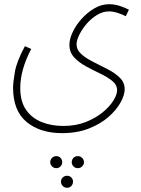

<svg xmlns="http://www.w3.org/2000/svg" viewBox="-20 -401 668 910"><path d="M42 15Q42 -10 50.5 -60Q59 -110 98 -182L128 -169Q76 -70 76 16Q76 80 103.5 119.5Q131 159 177.5 177.5Q224 196 280 196Q339 196 386 177.5Q433 159 466.5 131.5Q500 104 517.5 75.5Q535 47 535 27Q535 1 512 -17.5Q489 -36 455.5 -52Q422 -68 388.5 -86Q355 -104 332 -128.5Q309 -153 309 -189Q309 -216 324.5 -249Q340 -282 367 -312Q394 -342 427.5 -361.5Q461 -381 497 -381Q524 -381 550.5 -372Q577 -363 591 -355L576 -324Q562 -332 539 -339.5Q516 -347 497 -347Q467 -347 439.5 -330Q412 -313 390.5 -288Q369 -263 356 -236.5Q343 -210 343 -192Q343 -164 366 -144Q389 -124 423 -107Q457 -90 491 -72.5Q525 -55 548 -32.5Q571 -10 571 22Q571 49 551.5 84.5Q532 120 494.5 153Q457 186 401.5 208Q346 230 274 230Q170 230 106 177Q42 124 42 15ZM349 396Q336 396 328 387.5Q320 379 320 368Q320 356 328 347.5Q336 339 349 339Q361 339 369.5 347.5Q378 356 378 368Q378 379 369.5 387.5Q361 396 349 396ZM247 396Q235 396 226.5 387.5Q218 379 218 368Q218 356 226.5 347.5Q235 339 247 339Q259 339 267 347.5Q275 356 275 368Q275 379 267 387.5Q259 396 247 396ZM298 489Q286 489 277.5 480.5Q269 472 269 460Q269 448 277.5 440Q286 432 298 432Q310 432 318 440Q326 448 326 460Q326 472 318 480.5Q310 489 298 489Z"/></svg>

Font: Noto Sans Arabic ExtCond ExtLt
Style: Regular
Weight: 200
Width: 2
Designer: Monotype Design Team, Nadine Chahine, Nizar Qandah and Khaled Hosny
Foundry: Monotype Imaging Inc.
Version: Version 2.012; ttfautohint (v1.8.4.7-5d5b)